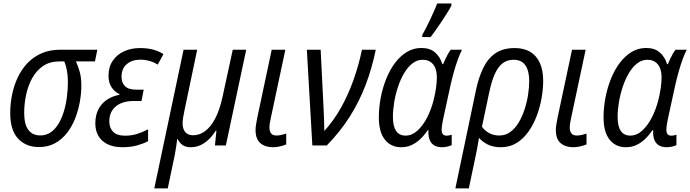

<svg xmlns="http://www.w3.org/2000/svg" viewBox="-20 -813 3858 1073"><path d="M198.2 8.8Q125 8.8 81.1 -38.3Q37.1 -85.4 37.1 -180.7Q37.1 -231.9 47.4 -283.2Q57.6 -334.5 78.9 -379.6Q100.1 -424.8 133.3 -460Q166.5 -495.1 212.4 -515.1Q258.3 -535.2 317.9 -535.2H523.9L510.7 -469.7H404.3Q416 -444.3 425.3 -412.1Q434.6 -379.9 434.6 -334Q434.6 -290.5 426 -243.2Q417.5 -195.8 399.9 -150.9Q382.3 -106 354.5 -70.1Q326.7 -34.2 287.8 -12.7Q249 8.8 198.2 8.8ZM205.1 -56.2Q238.3 -56.2 263.7 -73.7Q289.1 -91.3 307.1 -121.6Q325.2 -151.9 336.9 -190.4Q348.6 -229 354 -271.2Q359.4 -313.5 359.4 -355Q359.4 -390.6 353.8 -419.9Q348.1 -449.2 339.4 -469.7H311.5Q258.8 -469.7 221.4 -444.6Q184.1 -419.4 160.6 -377.4Q137.2 -335.4 126.2 -284.4Q115.2 -233.4 115.2 -182.1Q115.2 -118.2 138.4 -87.2Q161.6 -56.2 205.1 -56.2Z M665 9.8Q614.7 9.8 580.8 -7.1Q546.9 -23.9 529.8 -53.7Q512.7 -83.5 512.7 -123.5Q512.7 -168 529.5 -201.2Q546.4 -234.4 576.9 -255.1Q607.4 -275.9 647.5 -283.2L647.9 -286.6Q620.6 -299.3 603.5 -325.2Q586.4 -351.1 586.4 -389.6Q586.4 -439 610.1 -473.6Q633.8 -508.3 673.6 -526.4Q713.4 -544.4 761.7 -544.4Q802.7 -544.4 834.5 -536.1Q866.2 -527.8 893.6 -510.7L861.3 -451.7Q843.8 -463.9 818.1 -471.7Q792.5 -479.5 764.2 -479.5Q718.3 -479.5 688.7 -454.8Q659.2 -430.2 659.2 -383.8Q659.2 -350.6 678.7 -331.3Q698.2 -312 740.7 -312H783.2L770.5 -248.5H725.6Q685.5 -248.5 655 -235.4Q624.5 -222.2 607.7 -196.8Q590.8 -171.4 590.8 -135.3Q590.8 -99.1 611.8 -76.9Q632.8 -54.7 679.7 -54.7Q715.3 -54.7 746.6 -64.7Q777.8 -74.7 807.6 -90.3V-23.9Q782.2 -10.3 745.6 -0.2Q709 9.8 665 9.8Z M842.3 239.7 1005.9 -535.2H1082L1010.7 -194.8Q1005.9 -172.4 1003.2 -155Q1000.5 -137.7 1000.5 -124Q1000.5 -92.3 1015.4 -74.7Q1030.3 -57.1 1060.5 -57.1Q1093.3 -57.1 1124.3 -78.9Q1155.3 -100.6 1181.2 -147.9Q1207 -195.3 1223.6 -271.5L1280.8 -535.2H1356L1242.2 0H1181.2L1189.5 -83H1186Q1169.9 -57.1 1148.9 -36.1Q1127.9 -15.1 1102.3 -2.7Q1076.7 9.8 1044.9 9.8Q1018.6 9.8 1001 -2Q983.4 -13.7 973.1 -35.6H970.2Q968.8 -22.5 966.3 -4.9Q963.9 12.7 960.7 30Q957.5 47.4 955.1 61L917.5 239.7Z M1505.9 9.8Q1461.4 9.8 1434.8 -13.2Q1408.2 -36.1 1408.2 -86.4Q1408.2 -99.6 1410.9 -116.9Q1413.6 -134.3 1417.5 -153.8L1498.5 -535.2H1574.7L1492.7 -149.9Q1489.7 -136.7 1487.8 -124Q1485.8 -111.3 1485.8 -99.6Q1485.8 -80.1 1494.9 -67.9Q1503.9 -55.7 1524.9 -55.7Q1538.1 -55.7 1551.5 -58.6Q1564.9 -61.5 1579.6 -66.4V-5.9Q1565.9 0 1545.2 4.9Q1524.4 9.8 1505.9 9.8Z M1725.6 0 1694.8 -535.2H1772L1788.1 -211.4Q1790 -177.7 1791 -145Q1792 -112.3 1792.5 -81.1Q1844.7 -138.7 1884.8 -209.7Q1924.8 -280.8 1954.3 -362.8Q1983.9 -444.8 2002.9 -535.2H2080.1Q2058.6 -430.7 2023.2 -337.9Q1987.8 -245.1 1934.6 -161.1Q1881.3 -77.1 1806.2 0Z M2221.7 9.8Q2164.6 9.8 2130.9 -32.7Q2097.2 -75.2 2097.2 -156.2Q2097.2 -212.4 2107.9 -268.1Q2118.7 -323.7 2138.9 -373.8Q2159.2 -423.8 2188.2 -462.2Q2217.3 -500.5 2254.2 -522.7Q2291 -544.9 2335 -544.9Q2383.3 -544.9 2411.9 -519.5Q2440.4 -494.1 2452.1 -454.6H2456.5Q2461.9 -467.8 2468.8 -482.7Q2475.6 -497.6 2483.6 -511.5Q2491.7 -525.4 2499.5 -535.2H2562Q2550.8 -513.7 2539.1 -481.7Q2527.3 -449.7 2516.6 -411.4Q2505.9 -373 2496.6 -331.5L2456.1 -145.5Q2452.6 -128.9 2450.4 -113.8Q2448.2 -98.6 2448.2 -86.9Q2448.2 -70.3 2455.6 -62.5Q2462.9 -54.7 2475.6 -54.7Q2481.9 -54.7 2489.5 -56.2Q2497.1 -57.6 2504.4 -60.1V-2Q2495.6 2.4 2480.5 6.1Q2465.3 9.8 2451.2 9.8Q2420.9 9.8 2403.3 -2.7Q2385.7 -15.1 2379.2 -36.9Q2372.6 -58.6 2374.5 -85.9H2371.1Q2351.6 -57.6 2329.1 -36.1Q2306.6 -14.6 2280.3 -2.4Q2253.9 9.8 2221.7 9.8ZM2246.6 -55.2Q2282.2 -55.2 2312.7 -82.8Q2343.3 -110.4 2366.2 -154.8Q2389.2 -199.2 2402.3 -250Q2412.1 -288.1 2416.7 -321Q2421.4 -354 2421.4 -381.3Q2421.4 -427.7 2400.4 -453.4Q2379.4 -479 2341.8 -479Q2311 -479 2284.9 -458.7Q2258.8 -438.5 2238.5 -404.1Q2218.3 -369.6 2204.3 -327.9Q2190.4 -286.1 2183.1 -242.4Q2175.8 -198.7 2175.8 -159.7Q2175.8 -106.9 2193.6 -81.1Q2211.4 -55.2 2246.6 -55.2ZM2339.4 -606 2340.3 -618.2Q2349.6 -634.8 2361.1 -657.2Q2372.6 -679.7 2384.3 -704.3Q2396 -729 2406.2 -752.4Q2416.5 -775.9 2423.3 -793.5H2503.4L2502.4 -781.7Q2495.6 -767.6 2481.7 -744.9Q2467.8 -722.2 2450.4 -696.3Q2433.1 -670.4 2416.3 -646.5Q2399.4 -622.6 2386.7 -606Z M2524.9 239.7 2640.1 -310.1Q2655.3 -381.3 2680.9 -433.8Q2706.5 -486.3 2748.8 -515.4Q2791 -544.4 2856.4 -544.4Q2908.2 -544.4 2943.6 -522.9Q2979 -501.5 2997.3 -460.7Q3015.6 -419.9 3015.6 -361.3Q3015.6 -316.4 3006.8 -265.6Q2998 -214.8 2979.7 -166Q2961.4 -117.2 2933.3 -77.4Q2905.3 -37.6 2866.9 -13.9Q2828.6 9.8 2779.3 9.8Q2737.3 9.8 2707.5 -4.6Q2677.7 -19 2656.7 -42.5Q2652.8 -15.6 2647.9 10Q2643.1 35.6 2636.7 65.4L2600.1 239.7ZM2771 -55.7Q2804.7 -55.7 2831.5 -75.2Q2858.4 -94.7 2878.2 -127.4Q2897.9 -160.2 2911.1 -200.2Q2924.3 -240.2 2930.9 -282Q2937.5 -323.7 2937.5 -360.8Q2937.5 -416.5 2916.3 -447.8Q2895 -479 2850.1 -479Q2813 -479 2787.1 -458Q2761.2 -437 2743.4 -395.3Q2725.6 -353.5 2712.9 -291.5L2673.3 -104.5Q2688 -84 2712.9 -69.8Q2737.8 -55.7 2771 -55.7Z M3184.1 9.8Q3139.6 9.8 3113 -13.2Q3086.4 -36.1 3086.4 -86.4Q3086.4 -99.6 3089.1 -116.9Q3091.8 -134.3 3095.7 -153.8L3176.8 -535.2H3252.9L3170.9 -149.9Q3168 -136.7 3166 -124Q3164.1 -111.3 3164.1 -99.6Q3164.1 -80.1 3173.1 -67.9Q3182.1 -55.7 3203.1 -55.7Q3216.3 -55.7 3229.7 -58.6Q3243.2 -61.5 3257.8 -66.4V-5.9Q3244.1 0 3223.4 4.9Q3202.6 9.8 3184.1 9.8Z M3477.5 9.8Q3420.4 9.8 3386.7 -32.7Q3353 -75.2 3353 -156.2Q3353 -212.4 3363.8 -268.1Q3374.5 -323.7 3394.8 -373.8Q3415 -423.8 3444.1 -462.2Q3473.1 -500.5 3510 -522.7Q3546.9 -544.9 3590.8 -544.9Q3639.2 -544.9 3667.7 -519.5Q3696.3 -494.1 3708 -454.6H3712.4Q3717.8 -467.8 3724.6 -482.7Q3731.4 -497.6 3739.5 -511.5Q3747.6 -525.4 3755.4 -535.2H3817.9Q3806.6 -513.7 3794.9 -481.7Q3783.2 -449.7 3772.5 -411.4Q3761.7 -373 3752.4 -331.5L3711.9 -145.5Q3708.5 -128.9 3706.3 -113.8Q3704.1 -98.6 3704.1 -86.9Q3704.1 -70.3 3711.4 -62.5Q3718.8 -54.7 3731.4 -54.7Q3737.8 -54.7 3745.4 -56.2Q3752.9 -57.6 3760.3 -60.1V-2Q3751.5 2.4 3736.3 6.1Q3721.2 9.8 3707 9.8Q3676.8 9.8 3659.2 -2.7Q3641.6 -15.1 3635 -36.9Q3628.4 -58.6 3630.4 -85.9H3627Q3607.4 -57.6 3585 -36.1Q3562.5 -14.6 3536.1 -2.4Q3509.8 9.8 3477.5 9.8ZM3502.4 -55.2Q3538.1 -55.2 3568.6 -82.8Q3599.1 -110.4 3622.1 -154.8Q3645 -199.2 3658.2 -250Q3668 -288.1 3672.6 -321Q3677.2 -354 3677.2 -381.3Q3677.2 -427.7 3656.2 -453.4Q3635.3 -479 3597.7 -479Q3566.9 -479 3540.8 -458.7Q3514.6 -438.5 3494.4 -404.1Q3474.1 -369.6 3460.2 -327.9Q3446.3 -286.1 3439 -242.4Q3431.6 -198.7 3431.6 -159.7Q3431.6 -106.9 3449.5 -81.1Q3467.3 -55.2 3502.4 -55.2Z"/></svg>

Font: Open Sans SemiCondensed
Style: Italic
Weight: 400
Width: 4
Italic angle: -12°
Designer: Monotype Design Team
Foundry: Monotype Imaging Inc.
Version: Version 3.000